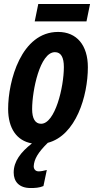

<svg xmlns="http://www.w3.org/2000/svg" viewBox="-20 -716 484 968"><path d="M155 -608H416L434 -696H173ZM134 232C156 232 178 231 199 222L216 141C201 145 186 148 175 148C161 148 150 139 150 122C152 87 171 53 221 4C363 -33 423 -232 423 -377C423 -488 367 -555 273 -555C87 -555 21 -308 21 -167C21 -68 65 -6 141 7C85 51 49 97 49 154C49 200 77 232 134 232ZM187 -92C157 -92 142 -119 142 -166C142 -259 181 -453 257 -453C288 -453 302 -426 302 -378C302 -277 258 -92 187 -92Z"/></svg>

Font: Noto Sans ExtraCondensed
Style: Bold Italic
Weight: 700
Width: 2
Italic angle: -12°
Designer: Monotype Design Team
Foundry: Monotype Imaging Inc.
Version: Version 2.013